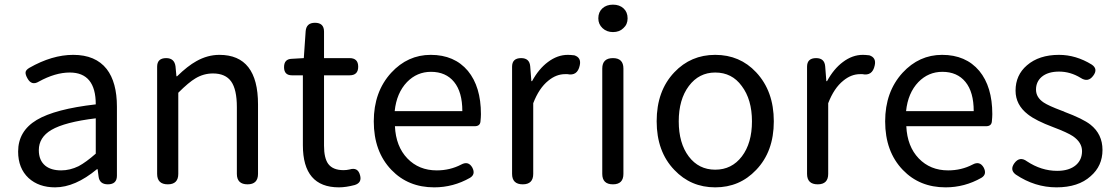

<svg xmlns="http://www.w3.org/2000/svg" viewBox="-20 -793 4799 826"><path d="M217 13Q147 13 103 -27Q58 -69 58 -141Q58 -229 138 -277Q217 -324 392 -344Q392 -481 280 -481Q218 -481 147 -442Q116 -423 98 -456Q89 -472 90 -482Q91 -492 106 -501Q204 -557 295 -557Q391 -557 439 -496Q483 -439 483 -334V-167V-37Q483 0 444 0Q408 0 404 -34L400 -65H397Q303 13 217 13ZM243 -60Q281 -60 318 -78Q350 -95 392 -132V-208V-284Q259 -268 201 -234Q147 -202 147 -147Q147 -103 175 -80Q200 -60 243 -60Z M702 0Q656 0 656 -45V-271V-506Q656 -543 695 -543Q730 -543 735 -508L739 -465H742Q787 -509 825 -530Q873 -557 924 -557Q1090 -557 1090 -344V-45Q1090 0 1045 0Q999 0 999 -45V-332Q999 -408 974.5 -442.5Q950 -477 896 -477Q856 -477 821 -456Q792 -439 747 -394V-45Q747 0 702 0Z M1438 13Q1283 13 1283 -168V-469H1236Q1202 -469 1202 -504Q1202 -539 1235 -540L1287 -543L1295 -659Q1298 -695 1335 -695Q1374 -695 1374 -657V-543H1484Q1521 -543 1521 -506Q1521 -469 1484 -469H1447H1374V-166Q1374 -113 1392 -88Q1412 -61 1458 -61Q1471 -61 1484 -64Q1520 -75 1529 -39Q1538 -7 1506 3Q1468 13 1438 13Z M1848 13Q1736 13 1664 -62Q1588 -141 1588 -271Q1588 -398 1663 -480Q1734 -557 1833 -557Q1935 -557 1993 -488Q2049 -420 2049 -302Q2049 -290 2047 -270Q2045 -250 2022 -250H1862H1679Q1683 -163 1732.5 -111.5Q1782 -60 1859 -60Q1916 -60 1964 -85Q1995 -102 2012 -72Q2027 -43 2002 -28Q1930 13 1848 13ZM1678 -315H1823H1969Q1969 -397 1933.5 -440.5Q1898 -484 1834 -484Q1774 -484 1731 -440Q1686 -393 1678 -315Z M2229 0Q2183 0 2183 -45V-271V-506Q2183 -543 2222 -543Q2258 -543 2261 -508L2266 -444H2269Q2298 -497 2337 -526Q2378 -557 2423 -557Q2433 -557 2451 -555Q2482 -545 2474 -511Q2464 -465 2421 -474Q2416 -474 2411 -474Q2373 -474 2339 -446Q2299 -414 2274 -349V-45Q2274 0 2229 0Z M2617 0Q2571 0 2571 -45V-498Q2571 -543 2617 -543Q2662 -543 2662 -498V-271V-45Q2662 0 2617 0ZM2617 -655Q2590 -655 2572 -672Q2554 -689 2554 -714Q2554 -741 2571.5 -757Q2589 -773 2617 -773Q2645 -773 2662.5 -757Q2680 -741 2680 -714Q2680 -688 2662 -672Q2645 -655 2617 -655Z M3057 13Q2952 13 2881 -62Q2805 -141 2805 -271.5Q2805 -402 2881 -482Q2952 -557 3057 -557Q3163 -557 3233 -482Q3309 -401 3309 -271Q3309 -141 3233 -62Q3162 13 3057 13ZM3057 -63Q3128 -63 3171.5 -120Q3215 -177 3215 -271Q3215 -365 3171 -423Q3129 -481 3057 -481Q2987 -481 2943.5 -423Q2900 -365 2900 -271Q2900 -177 2943 -120Q2986 -63 3057 -63Z M3498 0Q3452 0 3452 -45V-271V-506Q3452 -543 3491 -543Q3527 -543 3530 -508L3535 -444H3538Q3567 -497 3606 -526Q3647 -557 3692 -557Q3702 -557 3720 -555Q3751 -545 3743 -511Q3733 -465 3690 -474Q3685 -474 3680 -474Q3642 -474 3608 -446Q3568 -414 3543 -349V-45Q3543 0 3498 0Z M4048 13Q3936 13 3864 -62Q3788 -141 3788 -271Q3788 -398 3863 -480Q3934 -557 4033 -557Q4135 -557 4193 -488Q4249 -420 4249 -302Q4249 -290 4247 -270Q4245 -250 4222 -250H4062H3879Q3883 -163 3932.5 -111.5Q3982 -60 4059 -60Q4116 -60 4164 -85Q4195 -102 4212 -72Q4227 -43 4202 -28Q4130 13 4048 13ZM3878 -315H4023H4169Q4169 -397 4133.5 -440.5Q4098 -484 4034 -484Q3974 -484 3931 -440Q3886 -393 3878 -315Z M4525 13Q4432 13 4350 -42Q4323 -62 4344 -91Q4367 -122 4398 -99Q4460 -58 4528 -58Q4580 -58 4609 -83Q4635 -106 4635 -143Q4635 -180 4596 -207Q4572 -223 4511 -246Q4436 -274 4402 -301Q4349 -342 4349 -403Q4349 -470 4398 -512Q4450 -557 4536 -557Q4609 -557 4677 -515Q4705 -496 4683 -467Q4661 -437 4629 -458Q4585 -485 4536 -485Q4488 -485 4461 -462Q4437 -441 4437 -407.5Q4437 -374 4470 -352Q4491 -338 4547 -317Q4554 -314 4558 -313L4559 -312Q4639 -282 4671 -257Q4723 -216 4723 -148Q4723 -79 4672 -35Q4619 13 4525 13Z"/></svg>

Font: GenSenRounded JP R
Style: Regular
Weight: 400
Version: Version 1.501;PS 1;hotconv 16.6.51;makeotf.lib2.5.65220